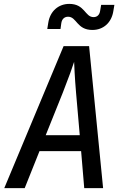

<svg xmlns="http://www.w3.org/2000/svg" viewBox="-20 -967 640 987"><path d="M455 -813C511 -813 554 -850 563 -912L568 -942H500L495 -913C492 -890 479 -879 461 -879C416 -879 417 -947 336 -947C281 -947 237 -910 228 -849L223 -818H291L295 -847C298 -870 312 -881 330 -881C375 -881 374 -813 455 -813ZM2 0H107L183 -190H397L413 0H510L438 -730H307ZM215 -272 303 -491C334 -570 355 -629 361 -649C362 -629 364 -570 371 -490L390 -272Z"/></svg>

Font: JetBrains Mono Medium
Style: Italic
Weight: 436
Italic angle: -9°
Monospace: yes
Designer: Philipp Nurullin, Konstantin Bulenkov
Foundry: JetBrains
Version: Version 2.305